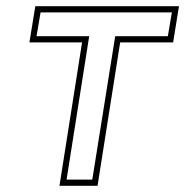

<svg xmlns="http://www.w3.org/2000/svg" viewBox="-20 -600 598 620"><path d="M75 -463H245L172 0H295L368 -463H539L558 -580H94ZM98 -483 111 -560H535L522 -483H352L278 -20H195L268 -483Z"/></svg>

Font: Charger Pro
Style: OlObl
Weight: 900
Designer: Jasper
Foundry: Cannot Into Space Fonts
Version: Version 1.09